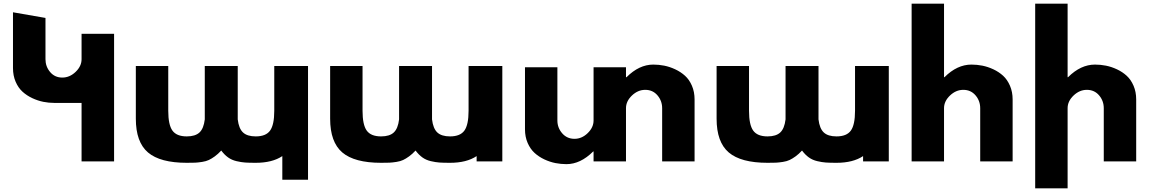

<svg xmlns="http://www.w3.org/2000/svg" viewBox="-20 -880 6278 1047"><path d="M50.8 -508.8V-813L228 -782.2V-557.1Q228 -517.1 253.4 -487.1Q278.8 -457 319.8 -457Q359.9 -457 392.3 -488Q424.8 -519 424.8 -557.1V-695.8H602.1V0H424.8V-318.8H275.9Q246.1 -318.8 216.3 -324.7Q186.5 -330.6 156.2 -344.7Q126 -358.9 102.8 -379.9Q79.6 -400.9 65.2 -434.3Q50.8 -467.8 50.8 -508.8Z M720.7 -232.9V-520H897.5V-275.9Q897.5 -199.7 920.2 -168Q942.9 -136.2 998.5 -136.2Q1044.9 -136.2 1067.9 -157.7Q1090.8 -179.2 1096.7 -229V-520H1276.4V-229Q1282.2 -179.2 1305.2 -157.7Q1328.1 -136.2 1374.5 -136.2Q1430.2 -136.2 1452.9 -168Q1475.6 -199.7 1475.6 -275.9V-520H1659.7V100.1H1519.5V-28.8Q1464.8 7.8 1374.5 7.8Q1337.4 7.8 1316.7 6.3Q1295.9 4.9 1269.8 -1.2Q1243.7 -7.3 1223.9 -21.5Q1204.1 -35.6 1186.5 -59.1Q1168.9 -40 1151.4 -27.3Q1133.8 -14.6 1118.9 -7.6Q1104 -0.5 1082.3 2.9Q1060.5 6.3 1044.2 7.1Q1027.8 7.8 998.5 7.8Q853.5 7.8 787.1 -48.6Q720.7 -105 720.7 -232.9Z M1780.3 -232.9V-520H1957V-275.9Q1957 -199.7 1979.7 -168Q2002.4 -136.2 2058.1 -136.2Q2104.5 -136.2 2127.4 -157.7Q2150.4 -179.2 2156.2 -229V-520H2335.9V-229Q2341.8 -179.2 2364.7 -157.7Q2387.7 -136.2 2434.1 -136.2Q2489.7 -136.2 2512.5 -168Q2535.2 -199.7 2535.2 -275.9V-520H2719.2V0H2579.1V-28.8Q2524.4 7.8 2434.1 7.8Q2397 7.8 2376.2 6.3Q2355.5 4.9 2329.3 -1.2Q2303.2 -7.3 2283.4 -21.5Q2263.7 -35.6 2246.1 -59.1Q2228.5 -40 2210.9 -27.3Q2193.4 -14.6 2178.5 -7.6Q2163.6 -0.5 2141.8 2.9Q2120.1 6.3 2103.8 7.1Q2087.4 7.8 2058.1 7.8Q1913.1 7.8 1846.7 -48.6Q1780.3 -105 1780.3 -232.9Z M2842.8 -174.8V-513.2H3019.5V-223.1Q3019.5 -183.1 3045.7 -153.1Q3071.8 -123 3112.8 -123Q3152.8 -123 3184.8 -154.1Q3216.8 -185.1 3216.8 -223.1V-513.2H3393.6V-459H3396.5Q3465.3 -527.8 3542.5 -527.8Q3572.3 -527.8 3602.1 -522Q3631.8 -516.1 3662.1 -502Q3692.4 -487.8 3715.6 -466.8Q3738.8 -445.8 3753.2 -412.4Q3767.6 -378.9 3767.6 -337.9V0H3590.8V-290Q3590.8 -330.1 3565.2 -360.1Q3539.6 -390.1 3498.5 -390.1Q3458.5 -390.1 3426 -359.1Q3393.6 -328.1 3393.6 -290V0H3216.8V-54.2H3214.8Q3145.5 15.1 3068.8 15.1Q3039.1 15.1 3009 9.3Q2979 3.4 2948.7 -10.7Q2918.5 -24.9 2895.3 -45.9Q2872.1 -66.9 2857.4 -100.3Q2842.8 -133.8 2842.8 -174.8Z M3887.7 -232.9V-520H4064.5V-275.9Q4064.5 -199.7 4087.2 -168Q4109.9 -136.2 4165.5 -136.2Q4211.9 -136.2 4234.9 -157.7Q4257.8 -179.2 4263.7 -229V-520H4443.4V-229Q4449.2 -179.2 4472.2 -157.7Q4495.1 -136.2 4541.5 -136.2Q4597.2 -136.2 4619.9 -168Q4642.6 -199.7 4642.6 -275.9V-520H4826.7V0H4686.5V-28.8Q4631.8 7.8 4541.5 7.8Q4504.4 7.8 4483.6 6.3Q4462.9 4.9 4436.8 -1.2Q4410.6 -7.3 4390.9 -21.5Q4371.1 -35.6 4353.5 -59.1Q4335.9 -40 4318.4 -27.3Q4300.8 -14.6 4285.9 -7.6Q4271 -0.5 4249.3 2.9Q4227.5 6.3 4211.2 7.1Q4194.8 7.8 4165.5 7.8Q4020.5 7.8 3954.1 -48.6Q3887.7 -105 3887.7 -232.9Z M4951.2 0V-859.9H5127.9V-459H5130.4Q5199.2 -527.8 5277.3 -527.8Q5307.1 -527.8 5336.9 -522Q5366.7 -516.1 5397 -502Q5427.2 -487.8 5450.2 -466.8Q5473.1 -445.8 5487.5 -412.4Q5502 -378.9 5502 -337.9V0H5325.2V-290Q5325.2 -330.1 5299.6 -360.1Q5273.9 -390.1 5232.9 -390.1Q5192.9 -390.1 5160.4 -359.1Q5127.9 -328.1 5127.9 -290V0Z M5625 147V-859.9H5801.8V-459H5804.2Q5873 -527.8 5951.2 -527.8Q5981 -527.8 6010.7 -522Q6040.5 -516.1 6070.8 -502Q6101.1 -487.8 6124 -466.8Q6147 -445.8 6161.4 -412.4Q6175.8 -378.9 6175.8 -337.9V0H5999V-290Q5999 -330.1 5973.4 -360.1Q5947.8 -390.1 5906.7 -390.1Q5866.7 -390.1 5834.2 -359.1Q5801.8 -328.1 5801.8 -290V147Z"/></svg>

Font: Hussar Preview
Style: Bold
Weight: 700
Foundry: Cannot Into Space Fonts, PlusOne Fonts
Version: Version 2.29RC2 "Millennial"